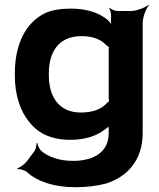

<svg xmlns="http://www.w3.org/2000/svg" viewBox="-20 -574 666 802"><path d="M434 -31V-17C434 57 377 98 285 98C225 98 180 80 152 56C144 48 137 32 136 24H132C133 32 130 48 124 57L92 100C84 111 62 127 52 129L54 133C64 131 84 137 94 146C135 183 203 208 294 208C340 208 383 203 422 193C511 165 576 96 576 -18V-478C576 -502 590 -539 602 -552L600 -554C587 -542 550 -528 526 -528H472C461 -528 443 -535 438 -542L436 -539C441 -533 445 -514 444 -504V-502C442 -489 444 -471 448 -462L450 -464C447 -473 434 -488 422 -497C387 -522 341 -538 275 -538C234 -538 196 -532 168 -519C87 -479 42 -389 42 -268V-258C42 -178 64 -112 100 -67C133 -24 184 10 274 10C340 10 387 -8 422 -36C430 -41 438 -49 440 -55L436 -56C433 -51 434 -39 434 -31ZM434 -361V-166C434 -163 435 -149 436 -148L438 -151C436 -152 427 -145 425 -142C404 -119 369 -104 318 -104C294 -104 275 -108 257 -116C207 -140 184 -193 184 -258V-268C184 -349 219 -423 320 -423C369 -423 401 -409 422 -387C424 -385 436 -376 438 -377L436 -381C434 -380 434 -364 434 -361Z"/></svg>

Font: Asimov
Style: EdgeWide
Weight: 500
Designer: Google
Version: Version 2.000980: 2014